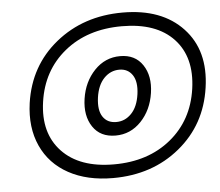

<svg xmlns="http://www.w3.org/2000/svg" viewBox="-47 -628 815 712"><g transform="rotate(-5 360.5 -272.0)"><path d="M62 -272Q82 -409.2 185.1 -492.7Q288.1 -576.2 434.1 -576.2Q580.1 -576.2 658.4 -492.4Q736.8 -408.7 716.8 -272Q697.3 -135.7 595 -51.8Q492.7 32.2 346.2 32.2Q250 32.2 181.2 -5.4Q112.3 -43 80.8 -112.3Q49.3 -181.6 62 -272ZM111.8 -272Q95.2 -156.7 160.6 -87.4Q226.1 -18.1 354 -18.1Q481.4 -18.1 565.9 -87.2Q650.4 -156.2 667 -272Q683.6 -388.7 619.4 -457.3Q555.2 -525.9 426.8 -525.9Q298.3 -525.9 213.4 -456.8Q128.4 -387.7 111.8 -272ZM266.1 -270Q275.4 -332.5 315.2 -374.3Q355 -416 411.1 -416Q466.8 -416 494.6 -374.3Q522.5 -332.5 513.2 -270Q503.9 -207 464.4 -165.5Q424.8 -124 369.1 -124Q312.5 -124 284.7 -165.5Q256.8 -207 266.1 -270ZM315.9 -270Q309.6 -223.1 326.2 -198.5Q342.8 -173.8 376 -173.8Q408.7 -173.8 432.6 -198.7Q456.5 -223.6 462.9 -270Q469.2 -315.9 452.4 -341.1Q435.5 -366.2 403.8 -366.2Q370.6 -366.2 346.4 -341.1Q322.3 -315.9 315.9 -270Z"/></g></svg>

Font: Trueno ExtraBold Outline
Style: Italic
Weight: 800
Width: 6
Designer: Julieta Ulanovsky
Foundry: Julieta Ulanovsky
Version: Version 3.001b | FøM Fix